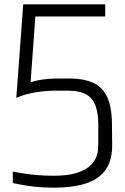

<svg xmlns="http://www.w3.org/2000/svg" viewBox="-20 -860 578 885"><path d="M226 5Q177 5 134 0Q91 -5 39 -16V-69Q70 -63 98 -59Q126 -55 157 -52.5Q188 -50 226 -50Q289 -50 328.5 -61.5Q368 -73 389.5 -91Q411 -109 420.5 -129Q430 -149 431.5 -168.5Q433 -188 433 -201V-287Q433 -335 421.5 -369.5Q410 -404 381 -422.5Q352 -441 299 -442H231Q206 -442 176.5 -439Q147 -436 116.5 -429Q86 -422 55 -409L59 -460L87 -840H465V-784H143L121 -481Q146 -489 173 -493Q200 -497 231 -498H304Q364 -498 407 -479.5Q450 -461 472.5 -416Q495 -371 496 -291L497 -193Q498 -124 469 -80.5Q440 -37 380.5 -16Q321 5 226 5Z"/></svg>

Font: Matangi Light
Style: Regular
Weight: 400
Version: Version 3.002